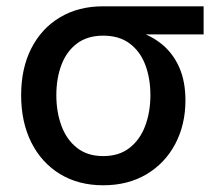

<svg xmlns="http://www.w3.org/2000/svg" viewBox="-20 -562 669 594"><path d="M299.3 11.2Q222.7 11.2 165.5 -23.7Q108.4 -58.6 76.9 -121.3Q45.4 -184.1 45.4 -267.6Q45.4 -350.6 76.9 -412.4Q108.4 -474.1 165.5 -508.3Q222.7 -542.5 299.3 -542.5H609.9V-455.6H375.5L299.3 -451.7Q250.5 -451.7 218.3 -427.5Q186 -403.3 170.2 -361.6Q154.3 -319.8 154.3 -267.6Q154.3 -215.3 170.2 -172.6Q186 -129.9 218.3 -104.5Q250.5 -79.1 299.3 -79.1Q348.6 -79.1 381.1 -104.7Q413.6 -130.4 429.4 -173.1Q445.3 -215.8 445.3 -267.6Q445.3 -319.8 429.4 -361.6Q413.6 -403.3 381.1 -427.5Q348.6 -451.7 299.3 -451.7V-480.5Q355.5 -480.5 402.1 -466.3Q448.7 -452.1 482.7 -423.6Q516.6 -395 535.2 -352.1Q553.7 -309.1 553.7 -251.5Q553.7 -176.3 522.2 -116.7Q490.7 -57.1 433.3 -22.9Q376 11.2 299.3 11.2Z"/></svg>

Font: Inter 16pt Medium
Style: Regular
Weight: 500
Version: Version 4.001;git-66647c0bb